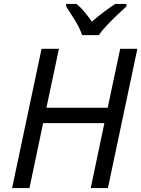

<svg xmlns="http://www.w3.org/2000/svg" viewBox="-20 -964 724 984"><path d="M42 0 193 -714H282L218 -412H532L596 -714H684L533 0H445L515 -333H201L131 0ZM401 -784Q388 -822 363 -862Q338 -902 319 -931V-944H372Q392 -928 412 -904Q432 -880 451 -853Q482 -880 513 -903.5Q544 -927 571 -944H628V-931Q611 -916 583 -889.5Q555 -863 528.5 -835Q502 -807 487 -784Z"/></svg>

Font: Noto IKEA Latin
Style: Italic
Weight: 400
Italic angle: -12°
Designer: Monotype Design Team
Foundry: Monotype Imaging Inc.
Version: Version 1.0